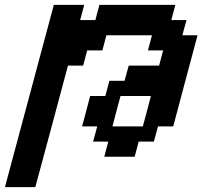

<svg xmlns="http://www.w3.org/2000/svg" viewBox="-54 -645 832 790"><path d="M-33.7 125H91.3Q113.8 42 158.7 -125Q203.6 -292 225.6 -375H288.1L304.7 -437.5H367.2L383.8 -500H571.3L554.7 -437.5H617.2L600.6 -375H475.6L458.5 -312.5H396L379.4 -250H316.9Q311.5 -229 300.5 -187.3Q289.6 -145.5 283.7 -125H346.2L329.1 -62.5H391.6L375 0H500L516.6 -62.5H579.1L596.2 -125H658.7Q675.3 -187.5 708.7 -312.5Q742.2 -437.5 758.8 -500H696.3L713.4 -562.5H650.9L667.5 -625H355L338.4 -562.5H275.9L292.5 -625H167.5Q133.8 -500 66.9 -250Q0 0 -33.7 125ZM533.7 -125H408.7Q414.1 -145.5 425 -187.3Q436 -229 441.9 -250H566.9Q561.5 -229 550.5 -187.3Q539.6 -145.5 533.7 -125Z"/></svg>

Font: Faithful 32x
Style: Oblique
Weight: 400
Foundry: Faithful Resource Pack
Version: Version 1.0; January 27, 2023